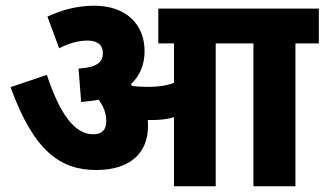

<svg xmlns="http://www.w3.org/2000/svg" viewBox="-20 -652 1136 672"><path d="M498 -211C498 -218 498 -225 497 -232C502 -232 507 -232 512 -232C538 -232 564 -234 589 -242V0H735V-500H867V0H1014V-500H1096V-622H534V-500H589V-362C560 -351 531 -348 497 -348C476 -348 459 -349 443 -351C441 -353 440 -355 438 -357C469 -386 486 -425 486 -473C486 -565 423 -632 310 -632C244 -632 190 -614 146 -594L187 -483C220 -500 254 -510 286 -510C318 -510 340 -497 340 -466C340 -434 319 -416 255 -412L264 -295C285 -297 306 -299 325 -303C342 -281 352 -256 352 -227C352 -198 337 -182 306 -182C241 -182 189 -254 144 -390L17 -347C98 -123 191 -57 317 -57C433 -57 498 -114 498 -211Z"/></svg>

Font: Noto Sans SemiCondensed ExtraBold
Style: Italic
Weight: 800
Width: 4
Italic angle: -12°
Designer: Monotype Design Team
Foundry: Monotype Imaging Inc.
Version: Version 2.013